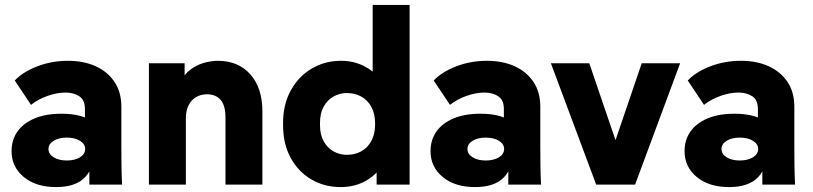

<svg xmlns="http://www.w3.org/2000/svg" viewBox="-20 -750 3301 780"><path d="M343 0V-145L325 -202V-307Q325 -344 302 -359Q279 -374 246 -374Q212 -374 173.5 -360.5Q135 -347 106 -324L40 -423Q73 -458 131.5 -480.5Q190 -503 256 -503Q320 -503 368.5 -481Q417 -459 445 -417.5Q473 -376 473 -316V-155Q473 -116 473.5 -77.5Q474 -39 476 0ZM208 10Q126 10 76.5 -31Q27 -72 27 -136Q27 -181 50.5 -215Q74 -249 119.5 -268.5Q165 -288 230 -288Q321 -288 364.5 -249Q408 -210 408 -145H364Q364 -71 326 -30.5Q288 10 208 10ZM251 -98Q284 -98 305 -111Q326 -124 326 -145Q326 -165 305 -178Q284 -191 251 -191Q219 -191 198 -178Q177 -165 177 -145Q177 -124 198 -111Q219 -98 251 -98Z M585 0V-493H730V-355H690Q700 -402 720 -431Q740 -460 765.5 -475.5Q791 -491 817.5 -497Q844 -503 865 -503Q948 -503 997 -448Q1046 -393 1046 -297V0H896V-272Q896 -322 876 -344.5Q856 -367 821 -367Q796 -367 776.5 -355.5Q757 -344 746 -322Q735 -300 735 -268V0Z M1364 10Q1298 10 1245 -21Q1192 -52 1161 -108.5Q1130 -165 1130 -241V-251Q1130 -326 1161.5 -383Q1193 -440 1246.5 -471.5Q1300 -503 1365 -503Q1415 -503 1456 -483Q1497 -463 1525 -428L1494 -392V-730H1644V0H1510V-116L1539 -85Q1509 -39 1464.5 -14.5Q1420 10 1364 10ZM1389 -121Q1422 -121 1448 -135.5Q1474 -150 1489 -178Q1504 -206 1504 -246Q1504 -287 1489 -315Q1474 -343 1448 -357.5Q1422 -372 1389 -372Q1360 -372 1335 -358Q1310 -344 1295 -317Q1280 -290 1280 -251V-241Q1280 -203 1295 -176Q1310 -149 1335 -135Q1360 -121 1389 -121Z M2045 0V-145L2027 -202V-307Q2027 -344 2004 -359Q1981 -374 1948 -374Q1914 -374 1875.5 -360.5Q1837 -347 1808 -324L1742 -423Q1775 -458 1833.5 -480.5Q1892 -503 1958 -503Q2022 -503 2070.5 -481Q2119 -459 2147 -417.5Q2175 -376 2175 -316V-155Q2175 -116 2175.5 -77.5Q2176 -39 2178 0ZM1910 10Q1828 10 1778.5 -31Q1729 -72 1729 -136Q1729 -181 1752.5 -215Q1776 -249 1821.5 -268.5Q1867 -288 1932 -288Q2023 -288 2066.5 -249Q2110 -210 2110 -145H2066Q2066 -71 2028 -30.5Q1990 10 1910 10ZM1953 -98Q1986 -98 2007 -111Q2028 -124 2028 -145Q2028 -165 2007 -178Q1986 -191 1953 -191Q1921 -191 1900 -178Q1879 -165 1879 -145Q1879 -124 1900 -111Q1921 -98 1953 -98Z M2402 0 2218 -493H2374L2509 -97H2452L2587 -493H2743L2560 0Z M3077 0V-145L3059 -202V-307Q3059 -344 3036 -359Q3013 -374 2980 -374Q2946 -374 2907.5 -360.5Q2869 -347 2840 -324L2774 -423Q2807 -458 2865.5 -480.5Q2924 -503 2990 -503Q3054 -503 3102.5 -481Q3151 -459 3179 -417.5Q3207 -376 3207 -316V-155Q3207 -116 3207.5 -77.5Q3208 -39 3210 0ZM2942 10Q2860 10 2810.5 -31Q2761 -72 2761 -136Q2761 -181 2784.5 -215Q2808 -249 2853.5 -268.5Q2899 -288 2964 -288Q3055 -288 3098.5 -249Q3142 -210 3142 -145H3098Q3098 -71 3060 -30.5Q3022 10 2942 10ZM2985 -98Q3018 -98 3039 -111Q3060 -124 3060 -145Q3060 -165 3039 -178Q3018 -191 2985 -191Q2953 -191 2932 -178Q2911 -165 2911 -145Q2911 -124 2932 -111Q2953 -98 2985 -98Z"/></svg>

Font: SUSE Thin ExtraBold
Style: Regular
Weight: 800
Version: Version 1.000